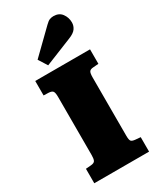

<svg xmlns="http://www.w3.org/2000/svg" viewBox="-241 -1058 952 1138"><g transform="rotate(-30 235.5 -489.5)"><path d="M48 0V-99L85 -102Q107 -104 112.5 -116Q118 -128 118 -152V-551Q118 -579 111 -589Q104 -599 81 -600L48 -601V-700H423V-601L386 -598Q367 -597 360 -587.5Q353 -578 353 -548V-149Q353 -121 359.5 -112.5Q366 -104 388 -102L423 -99V0ZM161 -742 123 -802 278 -953Q295 -970 307.5 -974.5Q320 -979 333 -979Q371 -979 390.5 -952.5Q410 -926 410 -892Q410 -869 396.5 -850Q383 -831 347 -817Z"/></g></svg>

Font: Literata Variable Black
Style: Regular
Weight: 900
Designer: Latin by Veronika Burian and Jose Scaglione. Greek by Irene Vlachou. Cyrillic by Vera Evstafieva.
Foundry: TypeTogether
Version: Version 3.021